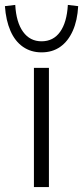

<svg xmlns="http://www.w3.org/2000/svg" viewBox="-58 -761 338 781"><path d="M80 0V-485H141V0ZM111 -548Q68 -548 35.5 -570.5Q3 -593 -15.5 -635.5Q-34 -678 -38 -736L4 -741Q8 -670 36 -631.5Q64 -593 111 -593Q159 -593 186.5 -631.5Q214 -670 218 -741L260 -736Q257 -678 238 -635.5Q219 -593 187 -570.5Q155 -548 111 -548Z"/></svg>

Font: Nunito Sans 12pt ExtraLight Light
Style: Regular
Weight: 300
Version: Version 3.101;gftools[0.9.27]